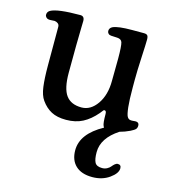

<svg xmlns="http://www.w3.org/2000/svg" viewBox="-101 -520 735 823"><g transform="rotate(15 267.0 -109.0)"><path d="M283.2 127.4Q283.2 54.2 377.4 2.4Q375.5 -1.5 374 -3.9Q368.7 -14.6 368.7 -55.7Q368.7 -70.3 360.4 -70.3Q357.9 -70.3 356 -68.6Q354 -66.9 350.3 -61.5Q346.7 -56.2 344.2 -53.7Q315.9 -20.5 284.4 -4.2Q252.9 12.2 210.9 12.2Q170.9 12.2 145.3 -1.5Q119.6 -15.1 100.6 -42Q85.9 -62.5 81.1 -99.1Q76.2 -135.7 76.2 -194.3V-364.3Q76.2 -373.5 69.8 -378.7Q63.5 -383.8 54.7 -384.8Q49.8 -384.8 40.3 -384Q30.8 -383.3 27.3 -384.3Q22 -384.8 17.1 -389.6Q12.2 -394.5 12.2 -401.4Q12.2 -414.1 23.9 -420.9Q53.2 -437.5 154.8 -437.5Q173.3 -437.5 173.3 -416Q173.3 -414.6 172.6 -387.9Q171.9 -361.3 171.1 -307.4Q170.4 -253.4 170.4 -185.5Q170.4 -116.2 192.4 -86.2Q214.4 -56.2 261.2 -56.2Q301.8 -56.2 330.1 -96.9Q358.4 -137.7 358.4 -200.2Q358.4 -214.4 358.9 -248Q359.4 -281.7 359.4 -299.3Q359.4 -354.5 354.5 -370.6Q350.1 -383.8 332.5 -384.8Q326.7 -385.3 318.1 -385.5Q309.6 -385.7 304.7 -386.2Q296.9 -386.7 292.2 -391.6Q287.6 -396.5 287.6 -402.8Q287.6 -416.5 301.3 -422.9Q324.2 -433.1 385.7 -433.1H438Q449.2 -433.1 453.6 -428.2Q458 -423.3 458 -409.7Q458 -390.6 454.8 -329.1Q451.7 -267.6 451.7 -230V-195.8Q451.7 -140.1 455.1 -109.4Q458.5 -78.6 463.9 -68.8Q469.2 -59.1 478 -58.1Q484.4 -57.1 492.2 -58.1Q500 -59.1 504.4 -58.6Q517.1 -57.1 517.1 -43.9Q517.1 -34.2 512.2 -28.3Q507.3 -22.5 490.7 -14.2Q468.3 -3.4 445.8 2.4Q374 49.3 374 111.8Q374 143.1 381.8 157.5Q389.6 171.9 414.1 171.9Q426.3 171.9 436 166.5Q445.8 161.1 450.9 154.5Q456.1 147.9 462.4 142.6Q468.8 137.2 475.1 137.2Q490.2 137.2 490.2 152.8Q490.2 175.3 458.5 197.8Q426.8 220.2 382.8 220.2Q335 220.2 309.1 195.8Q283.2 171.4 283.2 127.4Z"/></g></svg>

Font: Cooper* Medium
Style: Regular
Weight: 500
Designer: Owen Earl
Foundry: indestructible type*
Version: Version 0.001